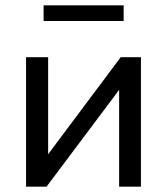

<svg xmlns="http://www.w3.org/2000/svg" viewBox="-20 -702 628 722"><path d="M78 0V-487H161V-122L434 -487H510V0H428V-364L155 0ZM144 -623V-682H445V-623Z"/></svg>

Font: Nunito Sans Medium
Style: Regular
Weight: 500
Designer: Vernon Adams
Foundry: Vernon Adams
Version: Version 3.101; ttfautohint (v1.8.4.7-5d5b);gftools[0.9.27]